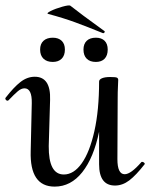

<svg xmlns="http://www.w3.org/2000/svg" viewBox="-28 -680 558 713"><path d="M500 -79Q504 -79 507.5 -75.5Q511 -72 509 -70Q477 -29 452 -10Q427 9 399 9Q340 9 340 -70V-191Q320 -94 277.5 -40.5Q235 13 175 13Q82 13 86 -119L90 -297Q91 -352 63 -352Q51 -352 38 -341Q25 -330 4 -308Q2 -306 0 -306Q-4 -306 -6.5 -309.5Q-9 -313 -8 -316Q23 -356 48 -375.5Q73 -395 101 -395Q161 -395 158 -309L153 -138Q152 -32 209 -32Q246 -32 275.5 -73.5Q305 -115 322.5 -193Q340 -271 340 -377Q340 -385 351 -389.5Q362 -394 381 -394Q402 -394 406.5 -391.5Q411 -389 411 -383Q411 -376 410 -358Q409 -340 409 -312L408 -89Q408 -33 435 -33Q458 -33 497 -78Q498 -79 500 -79ZM121 -496Q121 -517 133.5 -528.5Q146 -540 168 -540Q189 -540 201 -528.5Q213 -517 213 -496Q213 -474 201 -462Q189 -450 168 -450Q146 -450 133.5 -462Q121 -474 121 -496ZM282 -496Q282 -517 294 -528.5Q306 -540 328 -540Q349 -540 360.5 -528.5Q372 -517 372 -496Q372 -474 360.5 -462Q349 -450 328 -450Q306 -450 294 -462Q282 -474 282 -496ZM152 -628Q142 -630 160 -639Q178 -648 203 -655Q228 -662 233 -659Q268 -631 358 -566Q361 -565 361 -562Q361 -560 358.5 -558Q356 -556 354 -557Q295 -581 251.5 -597Q208 -613 152 -628Z"/></svg>

Font: Cormorant Upright Medium
Style: Regular
Weight: 500
Designer: Christian Thalmann (Catharsis Fonts)
Foundry: Catharsis Fonts
Version: Version 3.302